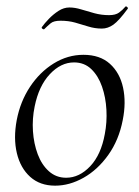

<svg xmlns="http://www.w3.org/2000/svg" viewBox="-20 -572 438 606"><path d="M154 14Q106.2 14 75.3 -13.8Q44.4 -41.6 33.2 -88.6Q22 -135.6 32.8 -193Q44 -251.6 74.8 -298.1Q105.6 -344.6 149.6 -371.8Q193.6 -399 243.4 -399Q295.4 -399 326.8 -370.7Q358.2 -342.4 368.4 -295.5Q378.6 -248.6 367.4 -193Q355.2 -129.8 321.7 -82.9Q288.2 -36 243.8 -11Q199.4 14 154 14ZM188.8 -11Q230.4 -11 264.7 -47.3Q299 -83.6 310.8 -149Q318 -186 315.9 -225.3Q313.8 -264.6 302 -298.6Q290.2 -332.6 268.2 -353.8Q246.2 -375 213.6 -375Q172 -375 137.2 -337.8Q102.4 -300.6 89.4 -236Q81.4 -197.4 84 -158Q86.6 -118.6 99.1 -85.2Q111.6 -51.8 134.4 -31.4Q157.2 -11 188.8 -11ZM119.2 -479.6Q117.4 -478.6 113.9 -481.2Q110.4 -483.8 112.2 -486.6Q120.6 -498.4 134.3 -512.6Q148 -526.8 164.6 -537.6Q181.2 -548.4 199.2 -548.4Q216.4 -548.4 236 -542.4Q255.6 -536.4 277.8 -530.3Q300 -524.2 324.2 -524.2Q344.6 -524.2 355.6 -532.2Q366.6 -540.2 376 -551.2Q378 -553.2 381.5 -549.8Q385 -546.4 383 -544.2Q355.2 -506.4 337.8 -494.1Q320.4 -481.8 301.6 -481.8Q279.6 -481.8 259.1 -488.2Q238.6 -494.6 217.5 -500.6Q196.4 -506.6 171 -506.6Q149.6 -506.6 139.9 -498.5Q130.2 -490.4 119.2 -479.6Z"/></svg>

Font: Cormorant Light
Style: Italic
Weight: 300
Italic angle: -10°
Designer: Christian Thalmann (Catharsis Fonts)
Foundry: Catharsis Fonts
Version: Version 4.000